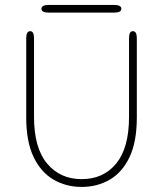

<svg xmlns="http://www.w3.org/2000/svg" viewBox="-20 -745 659 776"><path d="M310 10.5Q247.5 10.5 196.8 -18.8Q146 -48 116 -110Q86 -172 86 -270.5V-590.5Q86 -619 102 -619Q117.5 -619 117.5 -590.5V-272.5Q117.5 -147.5 170.2 -84.2Q223 -21 310 -21Q398 -21 449.8 -84.2Q501.5 -147.5 501.5 -272.5V-590.5Q501.5 -619 517 -619Q533 -619 533 -590.5V-270.5Q533 -172 503.5 -110Q474 -48 423.5 -18.8Q373 10.5 310 10.5ZM147.5 -709.5Q147.5 -717 154.8 -721Q162 -725 176 -725H442Q456 -725 463.2 -721Q470.5 -717 470.5 -709.5Q470.5 -702 463.2 -698Q456 -694 442 -694H176Q162 -694 154.8 -698Q147.5 -702 147.5 -709.5Z"/></svg>

Font: Sono ExtraLight Monospace ExtraLight
Style: Regular
Weight: 250
Version: Version 2.112